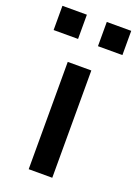

<svg xmlns="http://www.w3.org/2000/svg" viewBox="-154 -775 595 834"><g transform="rotate(20 144.0 -358.5)"><path d="M90 0V-496H199V0ZM190 -605V-717H303V-605ZM-15 -605V-717H98V-605Z"/></g></svg>

Font: Nunito Sans 8pt SemiBold
Style: Regular
Weight: 600
Version: Version 3.101;gftools[0.9.27]